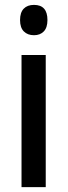

<svg xmlns="http://www.w3.org/2000/svg" viewBox="-20 -765 276 785"><path d="M119 -745Q174 -745 174 -683Q174 -652 159 -636.5Q144 -621 119 -621Q93 -621 77.5 -636.5Q62 -652 62 -683Q62 -714 77 -729.5Q92 -745 119 -745ZM167 -540V0H68V-540Z"/></svg>

Font: Noto Sans Georgian Condensed Medium
Style: Regular
Weight: 500
Width: 3
Designer: Monotype Design Team, Akaki Razmadze
Foundry: Google LLC
Version: Version 2.005; ttfautohint (v1.8.4.7-5d5b)